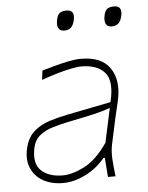

<svg xmlns="http://www.w3.org/2000/svg" viewBox="-52 -754 620 806"><g transform="rotate(-5 258.0 -351.0)"><path d="M182 9Q132.5 9 97.5 -11Q62.5 -31 47.5 -66.5Q32.5 -102 43 -148Q53.5 -194.5 81.8 -219.2Q110 -244 148.5 -256Q187 -268 228 -276L409 -312Q430 -398.5 398.8 -435.2Q367.5 -472 299 -472Q278 -472 234.2 -461.5Q190.5 -451 131 -430L136 -469Q159.5 -475.5 189 -483.8Q218.5 -492 248 -498Q277.5 -504 301 -504Q388 -504 423.2 -452Q458.5 -400 441 -318Q436.5 -297 430 -271Q423.5 -245 416.5 -211L400.5 -137Q394 -107 396 -73.5Q398 -40 403 0H371L365 -81H359Q325.5 -40 277 -15.5Q228.5 9 182 9ZM183 -23Q223 -23 274 -48.8Q325 -74.5 373 -144L404 -288Q393.5 -284 376.5 -278.8Q359.5 -273.5 325.8 -265.8Q292 -258 232 -246Q194 -238.5 160.5 -228.5Q127 -218.5 104 -200Q81 -181.5 74 -148Q60.5 -83.5 92.5 -53.2Q124.5 -23 183 -23ZM442 -628Q424 -628 417.2 -641.8Q410.5 -655.5 417 -681Q421.5 -699 431.8 -705Q442 -711 459 -711Q493.5 -711 486 -671Q481.5 -648 470.8 -638Q460 -628 442 -628ZM242 -628Q224 -628 217.2 -641.8Q210.5 -655.5 217 -681Q221.5 -699 231.8 -705Q242 -711 259 -711Q293.5 -711 286 -671Q281.5 -648 270.8 -638Q260 -628 242 -628Z"/></g></svg>

Font: Commissioner Flair Thin
Style: Italic
Weight: 100
Italic angle: -12°
Designer: Kostas Bartsokas
Foundry: Kostas Bartsokas
Version: Version 1.000; ttfautohint (v1.8.3)